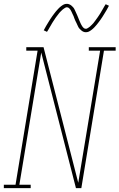

<svg xmlns="http://www.w3.org/2000/svg" viewBox="-57 -981 623 1001"><path d="M-37 0V-18H24L139 -717H80V-735H170L351 -28L465 -717H406V-735H546V-717H485L367 0H339L158 -707L44 -18H103V0ZM390 -813Q384 -813 378 -815.5Q372 -818 367.5 -822Q363 -826 358.5 -830.5Q354 -835 351.5 -840Q349 -845 346.5 -850.5Q344 -856 341.5 -861.5Q339 -867 336 -872.5Q333 -878 331 -884.5Q329 -891 326.5 -897Q324 -903 321 -908.5Q318 -914 316.5 -918.5Q315 -923 311 -929Q307 -935 302.5 -939Q298 -943 292 -943Q287 -943 285 -941.5Q283 -940 279 -938Q275 -936 270.5 -932Q266 -928 260 -922Q254 -916 252 -913.5Q250 -911 247.5 -907.5Q245 -904 242.5 -901Q240 -898 237.5 -894.5Q235 -891 232 -887Q229 -883 226.5 -878.5Q224 -874 220.5 -869.5Q217 -865 214.5 -860Q212 -855 208.5 -849.5Q205 -844 202 -838.5Q199 -833 195.5 -827Q192 -821 188 -815L171 -823Q177 -835 183 -845Q189 -855 194.5 -864Q200 -873 205 -881Q210 -889 215.5 -896.5Q221 -904 225.5 -910Q230 -916 234.5 -921.5Q239 -927 246.5 -935Q254 -943 262 -949Q270 -955 276.5 -958Q283 -961 292 -961Q298 -961 304 -958.5Q310 -956 314.5 -952.5Q319 -949 323.5 -944Q328 -939 330.5 -934Q333 -929 335.5 -923.5Q338 -918 340.5 -912.5Q343 -907 345.5 -901.5Q348 -896 350.5 -889.5Q353 -883 355.5 -877Q358 -871 360.5 -865.5Q363 -860 365 -855.5Q367 -851 371 -845Q375 -839 379.5 -835Q384 -831 390 -831Q395 -831 397 -832.5Q399 -834 403 -836Q407 -838 411.5 -842Q416 -846 422 -852Q428 -858 430 -860.5Q432 -863 434.5 -866.5Q437 -870 439.5 -873Q442 -876 444.5 -880Q447 -884 450 -887.5Q453 -891 455.5 -895.5Q458 -900 461.5 -904.5Q465 -909 467.5 -914Q470 -919 473.5 -924.5Q477 -930 480 -935.5Q483 -941 486.5 -947Q490 -953 494 -959L511 -951Q505 -939 499 -929Q493 -919 487.5 -910Q482 -901 477 -893Q472 -885 466.5 -877.5Q461 -870 456.5 -864Q452 -858 447.5 -852.5Q443 -847 435.5 -839Q428 -831 420 -825Q412 -819 405.5 -816Q399 -813 390 -813Z"/></svg>

Font: Iosevka Curly Slab Thin
Style: Italic
Weight: 100
Italic angle: -9°
Monospace: yes
Designer: Belleve Invis
Foundry: Belleve Invis
Version: Version 22.1.2; ttfautohint (v1.8.4)